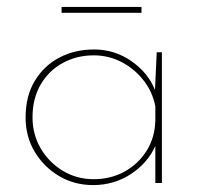

<svg xmlns="http://www.w3.org/2000/svg" viewBox="-20 -529 582 555"><path d="M249 6Q195 6 151 -20Q107 -46 80.5 -90Q54 -134 54 -189Q54 -252 81 -296Q108 -340 152.5 -363Q197 -386 252 -386Q311 -386 359.5 -352.5Q408 -319 428 -269L433 -378H448V0H429V-107Q407 -58 358.5 -26Q310 6 249 6ZM251 -11Q300 -11 340 -33Q380 -55 404 -93.5Q428 -132 429 -181V-222Q421 -263 395.5 -296Q370 -329 332.5 -349Q295 -369 251 -369Q202 -369 161.5 -347Q121 -325 97.5 -284.5Q74 -244 74 -190Q74 -140 98 -99.5Q122 -59 162 -35Q202 -11 251 -11ZM158 -509H389V-492H158Z"/></svg>

Font: Synthetic Thin
Style: Regular
Weight: 100
Designer: Santiago Orozco
Foundry: Typemade
Version: Version 2.000; ttfautohint (v1.8.4.7-5d5b)